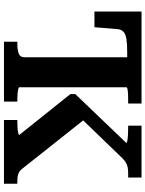

<svg xmlns="http://www.w3.org/2000/svg" viewBox="100 -850 750 991"><g transform="rotate(90 475.5 -355.0)"><path d="M600 0V-69H609Q625 -69 640.5 -70Q656 -71 666.5 -73.5Q677 -76 677 -79L466 -343V-368L718 -631Q718 -635 706 -637Q694 -639 676.5 -640Q659 -641 641 -641H629V-710H897V-641H874Q858 -641 844.5 -638.5Q831 -636 820 -629.5Q809 -623 797 -611L551 -356L582 -434L850 -96Q859 -84 868.5 -78.5Q878 -73 889.5 -71Q901 -69 917 -69H929V0ZM196 0V-69H207Q237 -69 256.5 -76Q276 -83 276 -105V-636H249Q207 -636 182 -632Q157 -628 145 -617Q133 -606 131 -588L121 -467H40V-710H515V-641H504Q488 -641 471 -640.5Q454 -640 442.5 -638Q431 -636 431 -632V-78Q431 -76 441.5 -73.5Q452 -71 467.5 -70Q483 -69 497 -69H505V0Z"/></g></svg>

Font: Roboto Serif SemiBold
Style: Regular
Weight: 600
Designer: Greg Gazdowicz
Foundry: Commercial Type
Version: Version 1.008